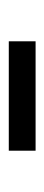

<svg xmlns="http://www.w3.org/2000/svg" viewBox="148 -523 101 437"><g transform="rotate(-90 198.5 -304.5)"><path d="M323 -274V-335H74V-274Z"/></g></svg>

Font: IBM Plex Arabic Light
Style: Regular
Weight: 300
Designer: Mike Abbink, Paul van der Laan, Pieter van Rosmalen, Wael Morcos, Khajak Apelian
Foundry: Bold Monday
Version: Version 1.0